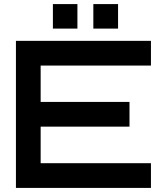

<svg xmlns="http://www.w3.org/2000/svg" viewBox="-20 -920 806 940"><path d="M558 -780V-900H437V-780ZM359 -780V-900H239V-780ZM58 0H719V-121H179V-300H614V-421H179V-599H719V-720H58Z"/></svg>

Font: Orbitron SemiBold
Style: Regular
Weight: 600
Designer: Matt McInerney
Foundry: The League of Moveable Type
Version: Version 2.001